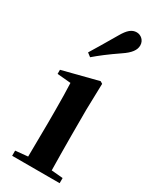

<svg xmlns="http://www.w3.org/2000/svg" viewBox="-218 -912 784 970"><g transform="rotate(30 174.5 -427.5)"><path d="M110 -644 131 -628C165 -657 201 -685 261 -726C303 -754 321 -779 321 -806C321 -836 297 -855 273 -855C245 -855 224 -837 200 -795C160 -727 136 -686 110 -644ZM110 0H316V-30L249 -36C248 -94 247 -180 247 -235V-388L251 -542L238 -550L31 -497V-473L110 -466C112 -418 113 -375 113 -308V-235L111 -37L39 -30V0Z"/></g></svg>

Font: Noto Serif JP
Style: Bold
Weight: 700
Designer: Ryoko NISHIZUKA 西塚涼子 (kana & ideographs); Frank Grießhammer (Latin, Greek & Cyrillic); Wenlong ZHANG 张文龙 (bopomofo); San
Foundry: Adobe
Version: Version 2.001;hotconv 1.1.0;makeotfexe 2.6.0